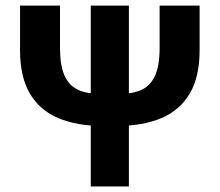

<svg xmlns="http://www.w3.org/2000/svg" viewBox="-20 -672 792 692"><path d="M349 -218.2Q257.1 -218.2 190.7 -246Q124.2 -273.8 88.2 -334Q52.2 -394.1 52.2 -491.4V-651.8H196.3V-499.6Q196.3 -435.1 212.8 -399.1Q229.3 -363.1 261.5 -348.3Q293.8 -333.6 340.7 -333.6H410.9Q458 -333.6 490.1 -348.3Q522.3 -363.1 538.8 -399.1Q555.3 -435.1 555.3 -499.6V-651.8H699.4V-491.4Q699.4 -394.1 663.4 -334Q627.3 -273.8 560.9 -246Q494.5 -218.2 402.6 -218.2ZM307.1 0V-651.8H444.5V0Z"/></svg>

Font: Source Sans 3
Style: Regular
Weight: 200
Designer: Paul D. Hunt
Foundry: Adobe
Version: Version 3.046;hotconv 1.0.118;makeotfexe 2.5.65603